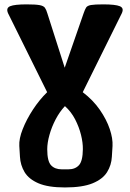

<svg xmlns="http://www.w3.org/2000/svg" viewBox="-20 -845 587 869"><path d="M16.6 -784.7Q5.9 -808.6 25.9 -816.9Q45.9 -825.2 100.6 -825.2Q141.6 -825.2 159.4 -821.8Q177.2 -818.4 183.3 -809.8Q189.5 -801.3 194.3 -784.7L272.9 -538.6L358.4 -784.7Q364.3 -801.8 369.6 -810.5Q375 -819.3 391.8 -822.3Q408.7 -825.2 447.3 -825.2Q502 -825.2 522.2 -816.9Q542.5 -808.6 531.2 -784.7L354.5 -427.7Q401.4 -392.1 431.9 -347.9Q462.4 -303.7 476.8 -260.7Q491.2 -217.8 489.3 -184.1L486.3 -135.7Q484.4 -97.7 464.6 -65.9Q444.8 -34.2 399.2 -15.4Q353.5 3.4 273.9 3.4Q197.8 3.4 154.1 -15.4Q110.4 -34.2 91.3 -65.9Q72.3 -97.7 70.3 -135.7L67.4 -184.1Q65.4 -216.8 82.8 -260.7Q100.1 -304.7 129.4 -349.4Q158.7 -394 193.4 -427.7ZM259.3 -78.6H289.6Q320.3 -78.6 337.4 -97.4Q354.5 -116.2 355 -169.4Q355.5 -198.7 346.7 -234.4Q337.9 -270 320.1 -304.7Q302.2 -339.4 273.9 -364.7Q250 -339.4 231.9 -304.9Q213.9 -270.5 203.9 -234.6Q193.8 -198.7 193.8 -169.4Q193.8 -115.2 211.2 -96.9Q228.5 -78.6 259.3 -78.6Z"/></svg>

Font: Denk One
Style: Regular
Weight: 400
Designer: Irina Smirnova, Eben Sorkin
Foundry: Sorkin Type Co.f
Version: Version 1.004; ttfautohint (v1.8.4.7-5d5b);gftools[0.9.23]